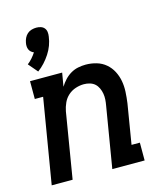

<svg xmlns="http://www.w3.org/2000/svg" viewBox="-115 -869 830 958"><g transform="rotate(-15 300.0 -390.0)"><path d="M115 -566 74 -614Q87 -624 98.5 -637Q110 -650 119 -664Q111 -667 104.5 -673Q98 -679 95 -686.5Q92 -694 91.5 -703Q91 -712 93 -721Q95 -733 100.5 -744.5Q106 -756 115.5 -764.5Q125 -773 137.5 -776.5Q150 -780 162 -780Q174 -780 185 -776.5Q196 -773 203 -764.5Q210 -756 211.5 -744.5Q213 -733 211 -721Q208 -698 200 -676.5Q192 -655 179 -635Q166 -615 150 -597.5Q134 -580 115 -566ZM33 0 106 -438H63V-530H229L217 -460Q228 -478 242.5 -493.5Q257 -509 275 -519.5Q293 -530 313 -534Q333 -538 352 -538Q381 -538 408 -530Q435 -522 455.5 -504.5Q476 -487 488.5 -463Q501 -439 506 -412Q511 -385 509.5 -356Q508 -327 504 -298L470 -92H513V0H346L398 -313Q401 -329 402 -344.5Q403 -360 400.5 -375Q398 -390 391.5 -404Q385 -418 374.5 -427.5Q364 -437 349 -441.5Q334 -446 318 -446Q297 -446 275.5 -439Q254 -432 237 -417Q220 -402 210.5 -381Q201 -360 197 -339L141 0Z"/></g></svg>

Font: Iosevka Slab Semibold Extended
Style: Italic
Weight: 600
Width: 7
Italic angle: -9°
Monospace: yes
Designer: Belleve Invis
Foundry: Belleve Invis
Version: Version 11.1.0; ttfautohint (v1.8.3)